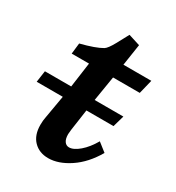

<svg xmlns="http://www.w3.org/2000/svg" viewBox="-187 -707 746 816"><g transform="rotate(30 186.0 -299.5)"><path d="M172 14Q128 14 100.5 -14Q73 -42 73 -93Q73 -114 77 -133L96 -243H-32L-24 -299H105L122 -421H37L43 -474Q114 -492 146 -511Q159 -519 178.5 -554.5Q198 -590 210 -613L267 -595L251 -490H388L371 -421H240L220 -299H361L345 -243H212L197 -139L195 -117Q195 -94 203.5 -82Q212 -70 226 -70Q248 -70 276 -94Q304 -118 327 -158L369 -125Q330 -58 276 -22Q222 14 172 14Z"/></g></svg>

Font: Andada Pro
Style: Bold Italic
Weight: 700
Italic angle: -7°
Designer: Carolina Giovagnoli
Foundry: Huerta Tipografica
Version: Version 3.005; ttfautohint (v1.8.4)